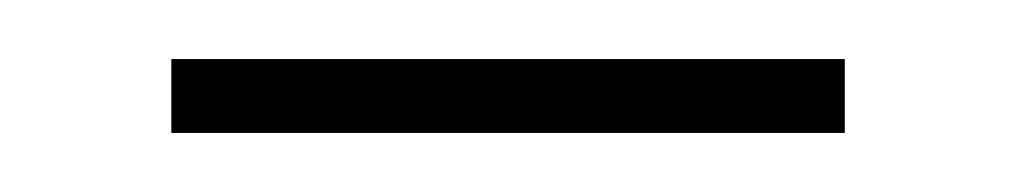

<svg xmlns="http://www.w3.org/2000/svg" viewBox="-20 -314 344 65"><path d="M38 -269H266V-294H38Z"/></svg>

Font: Noto Sans Kannada ExtraCondensed Thin
Style: Regular
Weight: 100
Width: 2
Designer: Jelle Bosma - Monotype Design Team
Foundry: Monotype Imaging Inc.
Version: Version 2.005